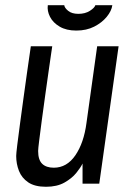

<svg xmlns="http://www.w3.org/2000/svg" viewBox="-20 -703 496 735"><path d="M156 12Q113 12 88 -5Q63 -22 52.5 -49Q42 -76 42 -106Q42 -114 46 -147.5Q50 -181 56.5 -228.5Q63 -276 70 -328Q77 -380 83.5 -425Q90 -470 94 -498Q98 -526 98 -526H180Q180 -526 176 -499Q172 -472 166 -429.5Q160 -387 153 -337.5Q146 -288 140 -242.5Q134 -197 130 -165Q126 -133 126 -125Q126 -91 141.5 -76Q157 -61 186 -61Q236 -61 268.5 -108.5Q301 -156 311 -232L352 -526H434L360 0H296V-77Q289 -62 272 -41Q255 -20 226.5 -4Q198 12 156 12ZM272 -586Q234 -586 208.5 -601Q183 -616 171.5 -638.5Q160 -661 163 -683H226Q227 -673 241 -661.5Q255 -650 280 -650Q306 -650 324 -661.5Q342 -673 345 -683H410Q407 -661 388.5 -638.5Q370 -616 340.5 -601Q311 -586 272 -586Z"/></svg>

Font: Archivo Narrow
Style: Italic
Weight: 400
Italic angle: -8°
Designer: Hector Gatti
Foundry: Omnibus-Type
Version: Version 3.002